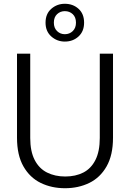

<svg xmlns="http://www.w3.org/2000/svg" viewBox="-20 -984 688 1016"><path d="M324 12Q253 12 195.5 -16Q138 -44 104 -103.5Q70 -163 70 -255V-700H140V-254Q140 -183 163.5 -137.5Q187 -92 229 -71Q271 -50 325 -50Q380 -50 421 -71Q462 -92 485 -137.5Q508 -183 508 -254V-700H578V-255Q578 -163 544 -103.5Q510 -44 452.5 -16Q395 12 324 12ZM323 -764Q282 -764 251.5 -791Q221 -818 221 -864Q221 -911 251.5 -937.5Q282 -964 323 -964Q366 -964 395.5 -937.5Q425 -911 425 -864Q425 -818 395.5 -791Q366 -764 323 -764ZM323 -803Q348 -803 365 -819.5Q382 -836 382 -864Q382 -893 365 -909Q348 -925 323 -925Q299 -925 282 -909Q265 -893 265 -864Q265 -836 282 -819.5Q299 -803 323 -803Z"/></svg>

Font: DM Sans 18pt Light
Style: Regular
Weight: 300
Designer: Colophon Foundry, Jonny Pinhorn
Foundry: Colophon Foundry
Version: Version 4.004;gftools[0.9.30]